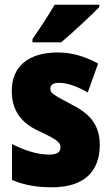

<svg xmlns="http://www.w3.org/2000/svg" viewBox="-20 -786 472 816"><path d="M402 -756V-766H212C187 -722 151 -668 118 -620V-606H240C291 -649 368 -721 402 -756ZM404 -170C404 -259 358 -305 282 -343C205 -384 194 -390 194 -409C194 -426 207 -434 232 -434C268 -434 314 -416 353 -393L397 -516C339 -547 286 -563 225 -563C103 -563 30 -505 30 -400C30 -318 68 -265 143 -230C225 -192 237 -180 237 -160C237 -138 221 -129 187 -129C139 -129 80 -148 31 -174V-21C86 2 140 10 201 10C335 10 404 -55 404 -170Z"/></svg>

Font: Noto Sans Thai Looped Condensed Black
Style: Regular
Weight: 900
Width: 3
Designer: Sasikarn Vongin, Ben Mitchell
Foundry: The Fontpad Ltd
Version: Version 1.001